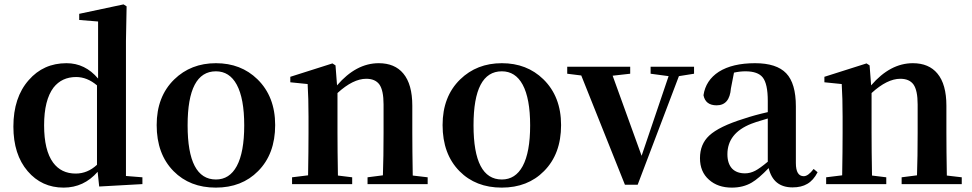

<svg xmlns="http://www.w3.org/2000/svg" viewBox="-20 -839 4430 875"><path d="M270 16Q170 16 106 -59Q41 -135 41 -262Q41 -395 111 -474Q178 -551 283 -551Q368 -551 427 -481V-741L341 -748V-776L543 -819L557 -810L554 -652V-37L629 -31V0L432 11L425 -56Q362 16 270 16ZM325 -48Q379 -48 422 -88V-450Q377 -488 327 -488Q262 -488 224 -440Q181 -383 181 -268Q181 -154 222 -98Q259 -48 325 -48Z M771 -59Q694 -137 694 -269Q694 -399 774 -477Q850 -551 964 -551Q1078 -551 1153 -478Q1234 -399 1234 -269Q1234 -137 1156 -59Q1082 16 963.5 16Q845 16 771 -59ZM964 -21Q1026 -21 1059 -82Q1093 -145 1093 -267.5Q1093 -390 1059 -453Q1026 -514 964 -514Q835 -514 835 -268Q835 -21 964 -21Z M1311 0V-31L1384 -40Q1386 -154 1386 -235V-307Q1386 -392 1382 -456L1303 -464V-489L1495 -550L1509 -541L1516 -450Q1603 -551 1706 -551Q1779 -551 1818 -504Q1859 -455 1859 -357V-235Q1859 -153 1861 -39L1929 -31V0H1655V-31L1725 -40Q1728 -124 1728 -235V-363Q1728 -427 1709 -454Q1690 -480 1649 -480Q1589 -480 1518 -415V-235Q1518 -153 1520 -39L1585 -31V0Z M2074 -59Q1997 -137 1997 -269Q1997 -399 2077 -477Q2153 -551 2267 -551Q2381 -551 2456 -478Q2537 -399 2537 -269Q2537 -137 2459 -59Q2385 16 2266.5 16Q2148 16 2074 -59ZM2267 -21Q2329 -21 2362 -82Q2396 -145 2396 -267.5Q2396 -390 2362 -453Q2329 -514 2267 -514Q2138 -514 2138 -268Q2138 -21 2267 -21Z M2828 3 2629 -495 2565 -503V-535H2852V-503L2772 -494L2904 -129L3027 -492L2945 -503V-535H3143V-503L3074 -492L2886 3Z M3315 16Q3251 16 3211 -20Q3170 -56 3170 -118Q3170 -182 3212 -221Q3257 -263 3370 -298Q3417 -314 3479 -328V-379Q3479 -457 3456 -486Q3434 -514 3377 -514Q3352 -514 3325 -508L3311 -436Q3305 -359 3246 -359Q3195 -359 3186 -405Q3196 -473 3256 -512Q3318 -551 3421 -551Q3519 -551 3563 -505Q3607 -459 3607 -354V-96Q3607 -36 3643 -36Q3663 -36 3688 -69L3706 -54Q3687 -17 3659 -1Q3632 15 3592 15Q3504 15 3483 -73Q3437 -25 3406 -7Q3367 16 3315 16ZM3375 -49Q3399 -49 3422 -61Q3443 -72 3479 -102V-299Q3474 -298 3466 -295Q3418 -281 3404 -275Q3295 -232 3295 -136Q3295 -93 3317 -70Q3338 -49 3375 -49Z M3745 0V-31L3818 -40Q3820 -154 3820 -235V-307Q3820 -392 3816 -456L3737 -464V-489L3929 -550L3943 -541L3950 -450Q4037 -551 4140 -551Q4213 -551 4252 -504Q4293 -455 4293 -357V-235Q4293 -153 4295 -39L4363 -31V0H4089V-31L4159 -40Q4162 -124 4162 -235V-363Q4162 -427 4143 -454Q4124 -480 4083 -480Q4023 -480 3952 -415V-235Q3952 -153 3954 -39L4019 -31V0Z"/></svg>

Font: GenRyuMin TW B
Style: Regular
Weight: 700
Version: Version 1.501;PS 1;hotconv 16.6.51;makeotf.lib2.5.65220